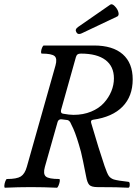

<svg xmlns="http://www.w3.org/2000/svg" viewBox="-26 -880 659 903"><path d="M357.9 -723.1Q340.8 -714.8 333 -728.5Q325.2 -742.2 340.8 -752.9L492.2 -857.9Q500.5 -864.3 513.4 -851.3Q526.4 -838.4 530.5 -823.7Q534.7 -809.1 526.9 -803.2ZM-2.9 2.9Q-6.3 1.5 -5.6 -7.6Q-4.9 -16.6 -1 -27.3Q2.9 -38.1 6.8 -38.1Q52.7 -38.1 71.8 -50Q90.8 -62 100.1 -95.2L234.9 -571.8Q244.1 -604.5 230.7 -616.2Q217.3 -627.9 169.9 -627.9Q166.5 -629.4 167.2 -637.9Q168 -646.5 172.1 -656.2Q176.3 -666 180.2 -666H416Q504.4 -666 551.3 -624.8Q598.1 -583.5 598.1 -506.8Q598.1 -427.2 550.3 -378.4Q502.4 -329.6 412.1 -316.9Q398.9 -315.4 402.8 -301.8Q439.5 -176.3 465.8 -99.1Q478 -63.5 485.8 -52.5Q493.7 -41.5 508.8 -36.1Q527.8 -30.3 578.1 -24.9Q584.5 -24.4 584.2 -10.7Q584 2.9 577.1 2.9Q532.2 0 433.1 0Q404.8 0 394.5 -10Q384.3 -20 378.9 -50.8Q362.8 -133.3 355 -165Q335.4 -237.3 318.8 -274.9Q314.9 -283.7 304.2 -305.2Q297.4 -315.9 287.1 -315.9Q265.6 -318.4 264.2 -318.8Q249.5 -320.3 245.1 -307.1L185.1 -95.2Q175.8 -62 189.5 -50Q203.1 -38.1 252.9 -38.1Q256.3 -36.6 255.1 -27.6Q253.9 -18.6 249.5 -7.8Q245.1 2.9 241.2 2.9Q179.7 0 119.1 0Q60.1 0 -2.9 2.9ZM319.8 -339.8Q365.7 -339.8 402.8 -355.2Q439.9 -370.6 462.6 -395.8Q485.4 -420.9 497.6 -450.7Q509.8 -480.5 509.8 -511.2Q509.8 -567.9 470 -597.9Q430.2 -627.9 355 -627.9Q344.2 -627.9 339.1 -624.5Q334 -621.1 331.1 -611.8L261.2 -362.8Q257.8 -346.7 271 -345.2Q300.3 -339.8 319.8 -339.8Z"/></svg>

Font: Junicode SmCond Medium
Style: Italic
Weight: 500
Width: 4
Italic angle: -11°
Designer: Peter S. Baker
Version: Version 2.206